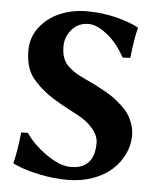

<svg xmlns="http://www.w3.org/2000/svg" viewBox="-50 -702 641 756"><g transform="rotate(5 271.0 -324.0)"><path d="M252.9 -42C224 -42 191.6 -54.6 155.8 -79.8C120 -105.1 92.4 -132.2 73.2 -161.1L46.9 -160.2C41.3 -108.4 34.7 -67.7 26.9 -38.1L28.8 -35.2L55.7 -23.9C73.9 -16.4 100.6 -9 135.7 -1.5C171.9 6 208 9.8 244.1 9.8C279.9 9.8 313 4.4 343.3 -6.3C373.5 -17.1 398.8 -31.6 418.9 -49.8C439.1 -68 454.8 -88.9 466.1 -112.5C477.3 -136.1 482.9 -160.6 482.9 -186C482.9 -201 480.6 -215.6 475.8 -229.7C471.1 -243.9 465.3 -256.4 458.3 -267.3C451.3 -278.2 441.9 -289.1 430.2 -300C418.5 -311 407.6 -320.1 397.5 -327.6C387.4 -335.1 374.7 -343.1 359.4 -351.6C344.1 -360 331.6 -366.7 322 -371.6C312.4 -376.5 300.1 -382.3 285.2 -389.2C268.6 -397 255.4 -403.6 245.6 -409.2C235.8 -414.7 225.5 -422.3 214.6 -431.9C203.7 -441.5 195.7 -452.9 190.7 -466.1C185.6 -479.2 183.1 -494.6 183.1 -512.2C183.1 -538.2 191.7 -560.9 208.7 -580.1C225.8 -599.3 247.6 -608.9 273.9 -608.9C292.5 -608.9 311.8 -602.1 332 -588.4C352.2 -574.7 369.3 -559.2 383.3 -542C397.3 -524.7 409.2 -507 418.9 -488.8L449.2 -490.2C455.1 -544.6 461.8 -584.5 469.2 -609.9L466.8 -612.8L458 -617.2C451.8 -620.4 442.5 -624.3 429.9 -628.9C417.4 -633.5 403.3 -637.9 387.7 -642.3C372.1 -646.7 353.1 -650.5 330.8 -653.6C308.5 -656.7 286 -658.2 263.2 -658.2C225.1 -658.2 189.8 -651.3 157.2 -637.5C124.7 -623.6 98.1 -603.3 77.6 -576.4C57.1 -549.6 46.9 -519 46.9 -484.9C46.9 -439.6 57.3 -403.6 78.1 -377C95.1 -355.5 117.4 -334.8 145 -314.9C167.8 -299 205.7 -277.3 258.8 -250C284.2 -237 305 -221.2 321.3 -202.6C337.9 -183.8 346.2 -164.6 346.2 -145C346.2 -76.3 315.1 -42 252.9 -42Z"/></g></svg>

Font: Linux Biolinum G
Style: Bold
Weight: 700
Designer: Philipp H. Poll
Foundry: Philipp H. Poll
Version: Version 1.1.0